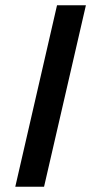

<svg xmlns="http://www.w3.org/2000/svg" viewBox="-20 -710 347 730"><path d="M38.1 0 196.8 -689.9H306.6L147.5 0Z"/></svg>

Font: Acari Sans SemiBold
Style: Italic
Weight: 600
Italic angle: -13°
Designer: Alfredo Marco Pradil and Stefan Peev
Foundry: Hanken Design Co.
Version: Version 1.045;January 11, 2019;FontCreator 11.5.0.2425 64-bi